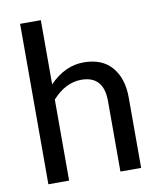

<svg xmlns="http://www.w3.org/2000/svg" viewBox="-83 -803 725 869"><g transform="rotate(-10 279.5 -368.5)"><path d="M296.9 -439.9Q225.1 -439.9 164.1 -372.6V0H68.8V-737.3H164.1V-442.4Q235.4 -515.6 320.8 -515.6Q406.2 -515.6 450.7 -463.4Q495.1 -411.1 495.1 -323.7V0H399.9V-323.7Q399.9 -439.9 296.9 -439.9Z"/></g></svg>

Font: Lato-Medium
Style: Regular
Weight: 500
Designer: Lukasz Dziedzic
Foundry: tyPoland Lukasz Dziedzic
Version: Version 2.006; 2014-01-15